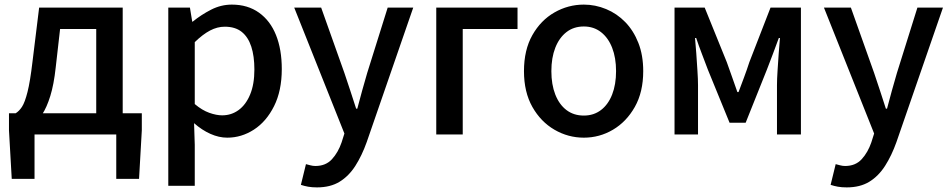

<svg xmlns="http://www.w3.org/2000/svg" viewBox="-20 -584 4129 834"><path d="M130 0V193H31L19 -18V-92H596V-18L584 193H485V0ZM398 -34V-458H241L222 -291Q214 -217 198.5 -167Q183 -117 163 -87Q143 -57 118.5 -43Q94 -29 67 -25L48 -92Q63 -101 75.5 -120Q88 -139 99.5 -184.5Q111 -230 121 -315L150 -551H513V-34Z M711 223V-551H805L815 -490H817Q854 -520 897 -542Q940 -564 987 -564Q1056 -564 1105 -529Q1154 -494 1179 -431.5Q1204 -369 1204 -284Q1204 -190 1170.5 -123Q1137 -56 1083 -21Q1029 14 967 14Q931 14 894 -2.5Q857 -19 823 -49L826 45V223ZM945 -83Q985 -83 1016.5 -106Q1048 -129 1066.5 -173.5Q1085 -218 1085 -282Q1085 -340 1071.5 -381.5Q1058 -423 1030 -445.5Q1002 -468 956 -468Q924 -468 892.5 -451.5Q861 -435 826 -401V-132Q858 -105 889 -94Q920 -83 945 -83Z M1357 230Q1335 230 1318.5 227Q1302 224 1287 219L1309 129Q1317 131 1328 134Q1339 137 1350 137Q1395 137 1422 107.5Q1449 78 1464 34L1476 -4L1258 -551H1375L1476 -267Q1489 -230 1501.5 -190.5Q1514 -151 1527 -112H1532Q1542 -150 1553 -190Q1564 -230 1575 -267L1664 -551H1775L1573 33Q1552 92 1523.5 136.5Q1495 181 1455 205.5Q1415 230 1357 230Z M1875 0V-551H2228V-458H1990V0Z M2516 14Q2448 14 2388.5 -20.5Q2329 -55 2292.5 -119.5Q2256 -184 2256 -275Q2256 -367 2292.5 -431.5Q2329 -496 2388.5 -530Q2448 -564 2516 -564Q2566 -564 2613 -544.5Q2660 -525 2696 -488Q2732 -451 2753 -397.5Q2774 -344 2774 -275Q2774 -184 2737.5 -119.5Q2701 -55 2642.5 -20.5Q2584 14 2516 14ZM2516 -82Q2559 -82 2590.5 -106Q2622 -130 2639 -173.5Q2656 -217 2656 -275Q2656 -333 2639 -376.5Q2622 -420 2590.5 -444.5Q2559 -469 2516 -469Q2472 -469 2440.5 -444.5Q2409 -420 2392 -376.5Q2375 -333 2375 -275Q2375 -217 2392 -173.5Q2409 -130 2440.5 -106Q2472 -82 2516 -82Z M2910 0V-551H3041L3137 -314Q3149 -280 3160.5 -248Q3172 -216 3183 -184H3188Q3200 -216 3212 -248Q3224 -280 3235 -314L3327 -551H3459V0H3355V-214Q3355 -240 3357.5 -277Q3360 -314 3362.5 -352Q3365 -390 3368 -419H3363Q3351 -385 3337 -349Q3323 -313 3311 -281L3219 -51H3149L3055 -281Q3043 -313 3029 -349.5Q3015 -386 3004 -419H2999Q3002 -390 3004.5 -352Q3007 -314 3009.5 -277Q3012 -240 3012 -214V0Z M3658 230Q3636 230 3619.5 227Q3603 224 3588 219L3610 129Q3618 131 3629 134Q3640 137 3651 137Q3696 137 3723 107.5Q3750 78 3765 34L3777 -4L3559 -551H3676L3777 -267Q3790 -230 3802.5 -190.5Q3815 -151 3828 -112H3833Q3843 -150 3854 -190Q3865 -230 3876 -267L3965 -551H4076L3874 33Q3853 92 3824.5 136.5Q3796 181 3756 205.5Q3716 230 3658 230Z"/></svg>

Font: Noto Sans SC Medium
Style: Regular
Weight: 500
Designer: Ryoko NISHIZUKA  (kana, bopomofo & ideographs); Paul D. Hunt (Latin, Greek & Cyrillic); Sandoll Communications , Soo-you
Foundry: Adobe
Version: Version 2.004-H2;hotconv 1.0.118;makeotfexe 2.5.65603